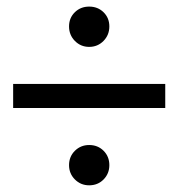

<svg xmlns="http://www.w3.org/2000/svg" viewBox="-20 -594 536 577"><path d="M187.5 -514.6Q187.5 -540 204.8 -557.1Q222.2 -574.2 248 -574.2Q273.9 -574.2 291.3 -557.1Q308.6 -540 308.6 -514.6Q308.6 -488.8 291 -470.9Q273.4 -453.1 248 -453.1Q222.7 -453.1 205.1 -470.9Q187.5 -488.8 187.5 -514.6ZM187.5 -97.7Q187.5 -123.5 205.1 -140.9Q222.7 -158.2 248 -158.2Q273.9 -158.2 291.3 -140.9Q308.6 -123.5 308.6 -97.7Q308.6 -72.3 291.3 -54.7Q273.9 -37.1 248 -37.1Q222.7 -37.1 205.1 -54.7Q187.5 -72.3 187.5 -97.7ZM19.5 -341.8H476.6V-269.5H19.5Z"/></svg>

Font: Reddit Sans Strawberry
Style: Regular
Weight: 400
Designer: Stephen Hutchings
Foundry: Reddit
Version: Version 1.013